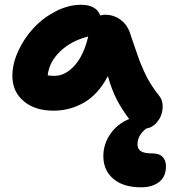

<svg xmlns="http://www.w3.org/2000/svg" viewBox="-20 -506 726 810"><path d="M205.1 -39.1Q127.4 -39.1 79.8 -79.3Q32.2 -119.6 32.2 -186Q32.2 -236.8 57.1 -291Q82 -345.2 121.8 -387.9Q161.6 -430.7 215.1 -458.3Q268.6 -485.8 321.8 -485.8Q386.2 -485.8 402.8 -440.9Q413.1 -443.8 422.9 -443.8Q460 -443.8 487.8 -423.3Q515.6 -402.8 526.9 -371.1Q533.7 -351.6 546.9 -312.3Q560.1 -272.9 567.1 -254.2Q574.2 -235.4 587.2 -206.1Q600.1 -176.8 616 -151.6Q631.8 -126.5 652.8 -100.1Q664.6 -85.9 666 -63.5Q667.5 -41 659.9 -20.3Q652.3 0.5 635.5 16.8Q618.7 33.2 597.2 36.1Q560.1 64.5 560.1 103Q560.1 122.1 574 131.6Q587.9 141.1 621.1 141.1Q652.3 141.1 666.3 156.2Q680.2 171.4 680.2 194.8Q680.2 239.3 651.4 261.7Q622.6 284.2 575.2 284.2Q500 284.2 458 248.3Q416 212.4 416 152.8Q416 101.6 446 58.6Q476.1 15.6 524.9 -3.9Q493.2 -45.9 471.9 -87.4Q450.7 -128.9 435.1 -185.1Q414.6 -145.5 387.5 -116.2Q360.4 -86.9 329.8 -70.6Q299.3 -54.2 268.6 -46.6Q237.8 -39.1 205.1 -39.1ZM210 -186Q255.4 -186 294.4 -229.2Q333.5 -272.5 352.1 -352.1Q279.3 -333.5 233.2 -288.6Q187 -243.7 181.2 -188Q198.7 -186 210 -186Z"/></svg>

Font: Shantell Sans Irregular
Style: Bold
Weight: 700
Designer: Stephen Nixon, Anya Danilova, Shantell Martin
Foundry: Arrow Type
Version: Version 1.006;[9816181b4]